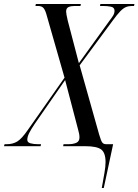

<svg xmlns="http://www.w3.org/2000/svg" viewBox="-62 -734 695 964"><path d="M449 210Q457 165 462.5 133.5Q468 102 468 80Q468 33 446 16.5Q424 0 366 0H255L257 -10H281Q305 -10 321 -17Q337 -24 337 -44Q337 -54 335 -63.5Q333 -73 330 -84L265 -332L113 -113Q94 -85 84.5 -66Q75 -47 75 -32Q75 -19 91 -14.5Q107 -10 129 -10H144L142 0H-42L-39 -10H-28Q2 -10 24.5 -23.5Q47 -37 78 -82L262 -344L173 -655Q166 -682 157 -693Q148 -704 129 -704H116L118 -714H344L342 -704H312Q294 -704 282 -698.5Q270 -693 270 -676Q270 -665 278 -631L334 -417L487 -629Q498 -643 505.5 -655Q513 -667 513 -680Q513 -697 494.5 -700.5Q476 -704 456 -704H440L442 -714H613L611 -704H601Q584 -704 570.5 -698.5Q557 -693 541.5 -677Q526 -661 502 -628L338 -406L436 -58Q445 -27 451.5 -18.5Q458 -10 471 -10H506L459 210Z"/></svg>

Font: Noto Serif Display ExtraCondensed
Style: Italic
Weight: 400
Width: 2
Italic angle: -12°
Designer: Monotype Design Team
Foundry: Monotype Imaging Inc.
Version: Version 2.009